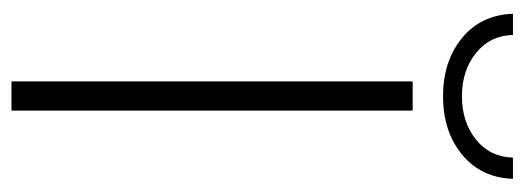

<svg xmlns="http://www.w3.org/2000/svg" viewBox="-310 -605 915 335"><g transform="rotate(90 147.5 -437.5)"><path d="M122 -700H173V0H122ZM4 -875H41Q42 -835 72.5 -810.5Q103 -786 148 -786Q193 -786 223.5 -810.5Q254 -835 255 -875H292Q290 -819 249.5 -786Q209 -753 148 -753Q87 -753 46.5 -786Q6 -819 4 -875Z"/></g></svg>

Font: Idrija Light
Style: Regular
Weight: 300
Designer: Julieta Ulanovsky
Foundry: Julieta Ulanovsky
Version: Version 7.200